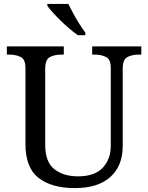

<svg xmlns="http://www.w3.org/2000/svg" viewBox="-20 -951 757 981"><path d="M362 10Q244 10 177 -42Q110 -94 110 -216V-604Q110 -648 85.5 -660Q61 -672 28 -672H15V-714H306V-672H293Q259 -672 235 -659.5Q211 -647 211 -600V-210Q211 -123 258 -86.5Q305 -50 378 -50Q464 -50 505 -94Q546 -138 546 -206V-604Q546 -648 521.5 -660Q497 -672 464 -672H451V-714H702V-672H689Q655 -672 631 -659.5Q607 -647 607 -600V-204Q607 -104 544 -47Q481 10 362 10ZM378 -771Q358 -785 335 -804.5Q312 -824 289.5 -846Q267 -868 249 -888Q231 -908 222 -921V-931H329Q340 -909 354.5 -882Q369 -855 385.5 -829Q402 -803 416 -784V-771Z"/></svg>

Font: Noto Naskh Arabic UI
Style: Regular
Weight: 400
Designer: Monotype Design Team, David Williams, Mohamad Dakak and Nizar Qandah
Foundry: Monotype Imaging Inc.
Version: Version 2.014